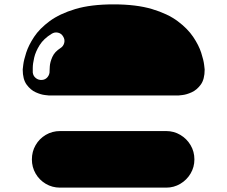

<svg xmlns="http://www.w3.org/2000/svg" viewBox="-20 -663 1040 879"><path d="M203 -226Q203 -226 185 -228Q167 -230 143.5 -240.5Q120 -251 102 -275.5Q84 -300 84 -345Q84 -345 86.5 -366.5Q89 -388 100 -422Q111 -456 136 -494Q161 -532 207 -566Q253 -600 324.5 -621.5Q396 -643 500 -643Q604 -643 676 -621.5Q748 -600 793.5 -566Q839 -532 864.5 -494Q890 -456 901 -422Q912 -388 914.5 -366.5Q917 -345 917 -345Q917 -300 899 -275.5Q881 -251 857.5 -240.5Q834 -230 816 -228Q798 -226 798 -226Q798 -226 761 -226Q724 -226 657 -226Q590 -226 500 -226Q411 -226 344 -226Q277 -226 240 -226Q203 -226 203 -226ZM216 -508Q180 -486 161.5 -456.5Q143 -427 136.5 -399Q130 -371 130 -352Q130 -333 130 -331Q132 -315 144 -305.5Q156 -296 172 -297Q188 -298 198 -310.5Q208 -323 207 -339Q207 -340 208 -359Q209 -378 219.5 -402Q230 -426 257 -443Q270 -451 274 -466.5Q278 -482 269 -496Q261 -510 245.5 -513.5Q230 -517 216 -508ZM255 -63H741Q776 -63 805.5 -45.5Q835 -28 852.5 1.5Q870 31 870 67Q870 102 852.5 131.5Q835 161 805.5 178.5Q776 196 741 196H255Q219 196 189.5 178.5Q160 161 143 131.5Q126 102 126 67Q126 31 143 1.5Q160 -28 189.5 -45.5Q219 -63 255 -63Z"/></svg>

Font: Nikukyu
Style: Regular
Weight: 400
Version: Version 1.00